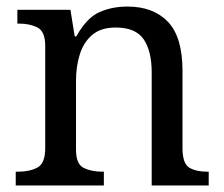

<svg xmlns="http://www.w3.org/2000/svg" viewBox="-20 -566 685 586"><path d="M28 0V-42H36Q70 -42 94 -54.5Q118 -67 118 -114V-426Q118 -470 94.5 -482Q71 -494 38 -494H33V-536H195L208 -455H213Q244 -511 282.5 -528.5Q321 -546 369 -546Q448 -546 492.5 -499.5Q537 -453 537 -350V-114Q537 -67 557.5 -54.5Q578 -42 612 -42H617V0H443V-345Q443 -410 418.5 -446Q394 -482 333 -482Q288 -482 261.5 -459.5Q235 -437 223.5 -400Q212 -363 212 -320V-109Q212 -65 235.5 -53.5Q259 -42 292 -42H297V0Z"/></svg>

Font: Noto Serif Yezidi
Style: Regular
Weight: 400
Designer: Dalton Maag Ltd
Foundry: Dalton Maag Ltd
Version: Version 1.001; ttfautohint (v1.8.4.7-5d5b)